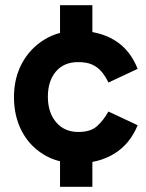

<svg xmlns="http://www.w3.org/2000/svg" viewBox="-20 -717 566 742"><path d="M212 -542V-697H337V-542ZM212 5V-152H337V5ZM278 -86Q204 -86 148.5 -120Q93 -154 63.5 -211.5Q34 -269 34 -342Q34 -415 65 -472.5Q96 -530 151.5 -564Q207 -598 278 -598Q362 -598 422 -562Q482 -526 512 -451L399 -398Q387 -423 372 -440.5Q357 -458 336 -467.5Q315 -477 282 -477Q227 -477 196 -440.5Q165 -404 165 -343Q165 -282 197 -244.5Q229 -207 283 -207Q330 -207 355 -229.5Q380 -252 399 -286L512 -233Q482 -160 421.5 -123Q361 -86 278 -86Z"/></svg>

Font: Gabarito SemiBold
Style: Regular
Weight: 600
Designer: Leandro Assis / Alvaro Franca / Felipe Casaprima
Foundry: Naipe Foundry
Version: Version 1.000